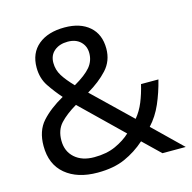

<svg xmlns="http://www.w3.org/2000/svg" viewBox="-107 -832 946 948"><g transform="rotate(-15 366.0 -357.5)"><path d="M304 -725Q384 -725 430.5 -684.5Q477 -644 477 -571Q477 -508 436.5 -464Q396 -420 334 -384L527 -198Q553 -229 569.5 -269.5Q586 -310 597 -357H686Q670 -293 646 -238Q622 -183 584 -142L730 0H611L524 -84Q477 -42 419 -16Q361 10 278 10Q175 10 114 -41Q53 -92 53 -186Q53 -263 94.5 -309.5Q136 -356 207 -396Q175 -432 147.5 -473Q120 -514 120 -569Q120 -643 169.5 -684Q219 -725 304 -725ZM301 -653Q259 -653 232.5 -631Q206 -609 206 -570Q206 -534 225 -503.5Q244 -473 280 -436Q339 -470 364.5 -500.5Q390 -531 390 -571Q390 -607 366 -630Q342 -653 301 -653ZM260 -341Q206 -309 175.5 -276Q145 -243 145 -189Q145 -134 182 -101Q219 -68 281 -68Q345 -68 391 -89Q437 -110 468 -139Z"/></g></svg>

Font: Noto Sans Zanabazar Square
Style: Regular
Weight: 400
Version: Version 2.005; ttfautohint (v1.8.4.7-5d5b)